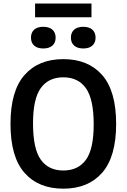

<svg xmlns="http://www.w3.org/2000/svg" viewBox="-20 -1096 742 1125"><path d="M41.5 -370Q41.5 -563 123.5 -656.2Q205.5 -749.5 351 -749.5Q496.5 -749.5 578.5 -656.5Q660.5 -563.5 660.5 -370Q660.5 -177 578.5 -83.8Q496.5 9.5 351 9.5Q205.5 9.5 123.5 -83.5Q41.5 -176.5 41.5 -370ZM529 -367Q529 -515 483.5 -579Q438 -643 351 -643Q264.5 -643 219 -580Q173.5 -517 173.5 -373Q173.5 -224.5 218.8 -160.8Q264 -97 351 -97Q438 -97 483.5 -159.8Q529 -222.5 529 -367ZM161.5 -875.5Q161.5 -905.5 180.2 -922.2Q199 -939 233.5 -939Q268 -939 287 -922.2Q306 -905.5 306 -875.5Q306 -845.5 287 -828.8Q268 -812 233.5 -812Q199 -812 180.2 -828.8Q161.5 -845.5 161.5 -875.5ZM395.5 -875.5Q395.5 -905.5 414.5 -922.2Q433.5 -939 468 -939Q502.5 -939 521.2 -922.2Q540 -905.5 540 -875.5Q540 -845.5 521.2 -828.8Q502.5 -812 468 -812Q433.5 -812 414.5 -828.8Q395.5 -845.5 395.5 -875.5ZM185.5 -995V-1075.5H516V-995Z"/></svg>

Font: Encode Sans Semi Condensed SmBd
Style: Regular
Weight: 600
Width: 4
Designer: Multiple Designers
Foundry: Impallari Type
Version: Version 2.000